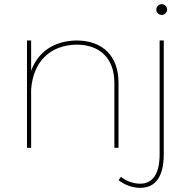

<svg xmlns="http://www.w3.org/2000/svg" viewBox="-20 -712 919 925"><path d="M759 -692C745 -692 733 -680 733 -666C733 -652 745 -640 759 -640C773 -640 785 -652 785 -666C785 -680 773 -692 759 -692ZM551 0V-313C551 -441 476 -517 348 -517C240 -515 163 -462 130 -371V-517H110V0H130V-281C140 -414 219 -494 348 -497C463 -497 531 -429 531 -313V0ZM749 31C749 125 716 174 653 173C621 172 589 161 563 140L551 156C581 179 616 192 653 193C729 194 769 139 769 31V-517H749Z"/></svg>

Font: Montserrat Thin
Style: Regular
Weight: 250
Designer: Julieta Ulanovsky
Foundry: Julieta Ulanovsky
Version: Version 4.000